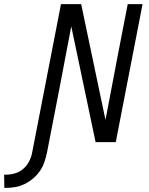

<svg xmlns="http://www.w3.org/2000/svg" viewBox="-152 -690 722 932"><path d="M-131 222 -132 158H-124Q-102 158 -79.5 151.5Q-57 145 -39.5 130Q-22 115 -11 94Q0 73 4 51L144 -670H242L360 -108Q374 -181 388 -254.5Q402 -328 416 -402L468 -670H540L410 0H312L194 -562Q180 -489 166 -415.5Q152 -342 138 -268L76 51Q71 74 63.5 96.5Q56 119 42 139.5Q28 160 8.5 176.5Q-11 193 -33 203.5Q-55 214 -77.5 218Q-100 222 -123 222Z"/></svg>

Font: Lode
Style: Italic
Weight: 400
Italic angle: -11°
Monospace: yes
Designer: Belleve Invis
Foundry: Belleve Invis
Version: Version 29.2.0; ttfautohint (v1.8.3)